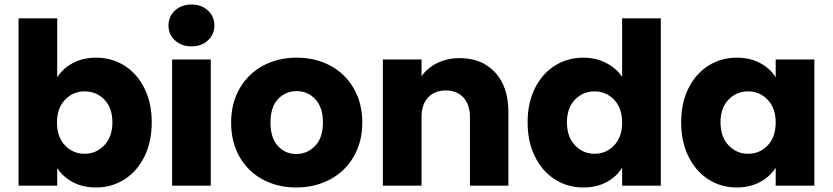

<svg xmlns="http://www.w3.org/2000/svg" viewBox="-20 -821 3683 849"><path d="M405 -566Q474 -566 530 -531Q586 -496 618.5 -431Q651 -366 651 -280Q651 -194 618.5 -128.5Q586 -63 530 -27.5Q474 8 405 8Q346 8 302 -15.5Q258 -39 233 -78V0H62V-740H233V-479Q257 -518 302 -542Q347 -566 405 -566ZM354 -417Q303 -417 267.5 -380Q232 -343 232 -279Q232 -215 267.5 -178Q303 -141 354 -141Q405 -141 441 -178.5Q477 -216 477 -280Q477 -344 441.5 -380.5Q406 -417 354 -417Z M725 -708Q725 -748 753.5 -774.5Q782 -801 827 -801Q871 -801 899.5 -774.5Q928 -748 928 -708Q928 -669 899.5 -642.5Q871 -616 827 -616Q782 -616 753.5 -642.5Q725 -669 725 -708ZM912 -558V0H741V-558Z M1002 -279Q1002 -365 1040 -430.5Q1078 -496 1144 -531Q1210 -566 1292 -566Q1374 -566 1440 -531Q1506 -496 1544 -430.5Q1582 -365 1582 -279Q1582 -193 1543.5 -127.5Q1505 -62 1438.5 -27Q1372 8 1290 8Q1208 8 1142.5 -27Q1077 -62 1039.5 -127Q1002 -192 1002 -279ZM1408 -279Q1408 -346 1374.5 -382Q1341 -418 1292 -418Q1242 -418 1209 -382.5Q1176 -347 1176 -279Q1176 -212 1208.5 -176Q1241 -140 1290 -140Q1339 -140 1373.5 -176Q1408 -212 1408 -279Z M2228 -326V0H2058V-303Q2058 -359 2029 -390Q2000 -421 1951 -421Q1902 -421 1873 -390Q1844 -359 1844 -303V0H1673V-558H1844V-484Q1870 -521 1914 -542.5Q1958 -564 2013 -564Q2111 -564 2169.5 -500.5Q2228 -437 2228 -326Z M2559 -566Q2614 -566 2659.5 -543Q2705 -520 2731 -481V-740H2902V0H2731V-80Q2707 -40 2662.5 -16Q2618 8 2559 8Q2490 8 2434 -27.5Q2378 -63 2345.5 -128.5Q2313 -194 2313 -280Q2313 -366 2345.5 -431Q2378 -496 2434 -531Q2490 -566 2559 -566ZM2609 -417Q2558 -417 2522.5 -380.5Q2487 -344 2487 -280Q2487 -216 2522.5 -178.5Q2558 -141 2609 -141Q2660 -141 2695.5 -178Q2731 -215 2731 -279Q2731 -343 2695.5 -380Q2660 -417 2609 -417Z M3238 -566Q3297 -566 3341.5 -542Q3386 -518 3410 -479V-558H3581V0H3410V-79Q3385 -40 3340.5 -16Q3296 8 3237 8Q3169 8 3113 -27.5Q3057 -63 3024.5 -128.5Q2992 -194 2992 -280Q2992 -366 3024.5 -431Q3057 -496 3113 -531Q3169 -566 3238 -566ZM3288 -417Q3237 -417 3201.5 -380.5Q3166 -344 3166 -280Q3166 -216 3201.5 -178.5Q3237 -141 3288 -141Q3339 -141 3374.5 -178Q3410 -215 3410 -279Q3410 -343 3374.5 -380Q3339 -417 3288 -417Z"/></svg>

Font: IBM-Poppins
Style: Poppins-Bold
Weight: 700
Designer: Mike Abbink, Paul van der Laan, Pieter van Rosmalen, Ben Mitchell, Mark Frömberg
Foundry: Bold Monday
Version: Version 1.1